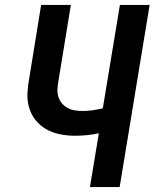

<svg xmlns="http://www.w3.org/2000/svg" viewBox="-20 -755 640 775"><path d="M343 0 379 -217Q355 -212 331 -209.5Q307 -207 283 -207Q252 -207 222 -213Q192 -219 166.5 -233.5Q141 -248 123 -271Q105 -294 97 -322.5Q89 -351 91 -382.5Q93 -414 99 -445L146 -735H266L216 -429Q213 -412 212 -396Q211 -380 215.5 -365Q220 -350 229.5 -338.5Q239 -327 252.5 -319.5Q266 -312 282 -309.5Q298 -307 314 -307Q334 -307 354.5 -310Q375 -313 395 -318L464 -735H584L463 0Z"/></svg>

Font: Iosevka SS04 Extended Oblique
Style: Bold
Weight: 700
Width: 7
Italic angle: -9°
Monospace: yes
Designer: Belleve Invis
Foundry: Belleve Invis
Version: Version 19.0.0; ttfautohint (v1.8.4)